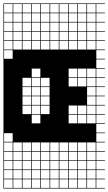

<svg xmlns="http://www.w3.org/2000/svg" viewBox="-20 -827 629 1115"><path d="M485.7 -803.6V-753.6H535.7V-803.6ZM217.9 -700H267.9V-750H217.9ZM57.1 -700H107.1V-750H57.1ZM432.1 -700H482.1V-750H432.1ZM110.7 -700H160.7V-750H110.7ZM378.6 -700H428.6V-750H378.6ZM485.7 -700H535.7V-750H485.7ZM3.6 -700H53.6V-750H3.6ZM325 -700H375V-750H325ZM164.3 -700H214.3V-750H164.3ZM271.4 -700H321.4V-750H271.4ZM57.1 -646.4H107.1V-696.4H57.1ZM485.7 -646.4H535.7V-696.4H485.7ZM110.7 -646.4H160.7V-696.4H110.7ZM378.6 -646.4H428.6V-696.4H378.6ZM164.3 -646.4H214.3V-696.4H164.3ZM325 -646.4H375V-696.4H325ZM3.6 -646.4H53.6V-696.4H3.6ZM271.4 -646.4H321.4V-696.4H271.4ZM217.9 -646.4H267.9V-696.4H217.9ZM432.1 -646.4H482.1V-696.4H432.1ZM325 -592.9H375V-642.9H325ZM271.4 -592.9H321.4V-642.9H271.4ZM217.9 -592.9H267.9V-642.9H217.9ZM3.6 -592.9H53.6V-642.9H3.6ZM378.6 -592.9H428.6V-642.9H378.6ZM164.3 -592.9H214.3V-642.9H164.3ZM432.1 -592.9H482.1V-642.9H432.1ZM110.7 -592.9H160.7V-642.9H110.7ZM485.7 -592.9H535.7V-642.9H485.7ZM57.1 -592.9H107.1V-642.9H57.1ZM217.9 -539.3H267.9V-589.3H217.9ZM325 -539.3H375V-589.3H325ZM3.6 -539.3H53.6V-589.3H3.6ZM271.4 -539.3H321.4V-589.3H271.4ZM378.6 -539.3H428.6V-589.3H378.6ZM164.3 -539.3H214.3V-589.3H164.3ZM432.1 -539.3H482.1V-589.3H432.1ZM110.7 -539.3H160.7V-589.3H110.7ZM485.7 -539.3H535.7V-589.3H485.7ZM57.1 -539.3H107.1V-589.3H57.1ZM3.6 -485.7H53.6V-535.7H3.6ZM432.1 -378.6H482.1V-428.6H432.1ZM164.3 -378.6H214.3V-428.6H164.3ZM485.7 -378.6H535.7V-428.6H485.7ZM378.6 -378.6H428.6V-428.6H378.6ZM378.6 -325H428.6V-375H378.6ZM217.9 -325H267.9V-375H217.9ZM485.7 -325H535.7V-375H485.7ZM432.1 -325H482.1V-375H432.1ZM164.3 -325H214.3V-375H164.3ZM110.7 -325H160.7V-375H110.7ZM110.7 -271.4H160.7V-321.4H110.7ZM217.9 -271.4H267.9V-321.4H217.9ZM164.3 -271.4H214.3V-321.4H164.3ZM485.7 -271.4H535.7V-321.4H485.7ZM485.7 -217.9H535.7V-267.9H485.7ZM110.7 -217.9H160.7V-267.9H110.7ZM164.3 -217.9H214.3V-267.9H164.3ZM217.9 -217.9H267.9V-267.9H217.9ZM432.1 -164.3H482.1V-214.3H432.1ZM378.6 -164.3H428.6V-214.3H378.6ZM164.3 -164.3H214.3V-214.3H164.3ZM110.7 -164.3H160.7V-214.3H110.7ZM217.9 -164.3H267.9V-214.3H217.9ZM485.7 -164.3H535.7V-214.3H485.7ZM378.6 -110.7H428.6V-160.7H378.6ZM432.1 -110.7H482.1V-160.7H432.1ZM164.3 -110.7H214.3V-160.7H164.3ZM485.7 -110.7H535.7V-160.7H485.7ZM3.6 -3.6H53.6V-53.6H3.6ZM57.1 50H107.1V0H57.1ZM432.1 50H482.1V0H432.1ZM378.6 50H428.6V0H378.6ZM110.7 50H160.7V0H110.7ZM271.4 50H321.4V0H271.4ZM485.7 50H535.7V0H485.7ZM217.9 50H267.9V0H217.9ZM3.6 50H53.6V0H3.6ZM325 50H375V0H325ZM164.3 50H214.3V0H164.3ZM164.3 103.6H214.3V53.6H164.3ZM3.6 103.6H53.6V53.6H3.6ZM325 103.6H375V53.6H325ZM271.4 103.6H321.4V53.6H271.4ZM378.6 103.6H428.6V53.6H378.6ZM57.1 103.6H107.1V53.6H57.1ZM432.1 103.6H482.1V53.6H432.1ZM110.7 103.6H160.7V53.6H110.7ZM485.7 103.6H535.7V53.6H485.7ZM217.9 103.6H267.9V53.6H217.9ZM57.1 210.7H107.1V160.7H57.1ZM271.4 210.7H321.4V160.7H271.4ZM325 210.7H375V160.7H325ZM217.9 210.7H267.9V160.7H217.9ZM164.3 210.7H214.3V160.7H164.3ZM3.6 210.7H53.6V160.7H3.6ZM378.6 210.7H428.6V160.7H378.6ZM432.1 210.7H482.1V160.7H432.1ZM110.7 210.7H160.7V160.7H110.7ZM485.7 210.7H535.7V160.7H485.7ZM217.9 264.3H267.9V214.3H217.9ZM57.1 264.3H107.1V214.3H57.1ZM271.4 264.3H321.4V214.3H271.4ZM325 264.3H375V214.3H325ZM378.6 264.3H428.6V214.3H378.6ZM164.3 264.3H214.3V214.3H164.3ZM432.1 264.3H482.1V214.3H432.1ZM110.7 264.3H160.7V214.3H110.7ZM485.7 264.3H535.7V214.3H485.7ZM3.6 264.3H53.6V214.3H3.6ZM432.1 -803.6V-753.6H482.1V-803.6ZM378.6 -803.6V-753.6H428.6V-803.6ZM325 -803.6V-753.6H375V-803.6ZM271.4 -803.6V-753.6H321.4V-803.6ZM217.9 -803.6V-753.6H267.9V-803.6ZM164.3 -803.6V-753.6H214.3V-803.6ZM110.7 -803.6V-753.6H160.7V-803.6ZM57.1 -803.6V-753.6H107.1V-803.6ZM3.6 -803.6V-753.6H53.6V-803.6ZM0 107.1V-807.1H589.3V-803.6H539.3V-753.6H589.3V-750H539.3V-700H589.3V-696.4H539.3V-646.4H589.3V-642.9H539.3V-592.9H589.3V-589.3H539.3V-539.3H589.3V-535.7H539.3V-485.7H589.3V-482.1H539.3V-432.1H589.3V-428.6H539.3V-378.6H589.3V-375H539.3V-325H589.3V-321.4H539.3V-271.4H589.3V-267.9H539.3V-217.9H589.3V-214.3H539.3V-164.3H589.3V-160.7H539.3V-110.7H589.3V-107.1H539.3V-57.1H589.3V-53.6H539.3V-3.6H589.3V0H539.3V50H589.3V53.6H539.3V103.6H589.3V107.1H539.3V157.1H589.3V160.7H539.3V210.7H589.3V214.3H539.3V264.3H589.3V267.9H0V107.1H3.6V157.1H53.6V107.1H57.1V157.1H107.1V107.1H110.7V157.1H160.7V107.1H164.3V157.1H214.3V107.1ZM267.9 157.1V107.1H217.9V157.1ZM535.7 157.1V107.1H271.4V157.1H321.4V107.1H325V157.1H375V107.1H378.6V157.1H428.6V107.1H432.1V157.1H482.1V107.1H485.7V157.1Z"/></svg>

Font: Jersey 10 Charted
Style: Regular
Weight: 400
Designer: Sarah Cadigan-Fried
Version: Version 1.000; ttfautohint (v1.8.4.7-5d5b)